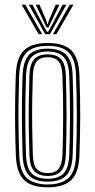

<svg xmlns="http://www.w3.org/2000/svg" viewBox="-20 -790 405 817"><path d="M182.9 7Q113.1 7 81.7 -24.7Q50.2 -56.4 47.5 -127.6Q45.2 -189.1 44.5 -245.9Q43.7 -302.7 44.5 -358.7Q45.2 -414.6 47.4 -473.2Q50.6 -547.2 83.6 -577.1Q116.5 -607 182.9 -607Q253 -607 284 -575.1Q315 -543.3 317.9 -472.2Q321.4 -380 321.3 -297.1Q321.3 -214.3 317.9 -126.8Q314.9 -52.9 282 -22.9Q249.1 7 182.9 7ZM182.9 -5.1Q240.8 -5.1 270.7 -31.9Q300.6 -58.7 303.4 -127Q306.8 -214.2 306.8 -295.5Q306.9 -376.9 303.4 -471.5Q301 -535.1 273.9 -565Q246.9 -594.9 182.9 -594.9Q121.7 -594.9 93 -566.4Q64.4 -537.9 61.7 -470.5Q59.8 -418.5 59 -363.7Q58.2 -308.9 58.9 -250.1Q59.7 -191.4 62 -127.1Q64.6 -58.3 94.9 -31.7Q125.2 -5.1 182.9 -5.1ZM182.9 -17.1Q129 -17.1 103.8 -43.1Q78.7 -69 76.2 -130.1Q74.4 -182.8 73.6 -239.5Q72.8 -296.2 73.4 -354.4Q74 -412.7 76.2 -470Q78.7 -531.7 104.1 -557.3Q129.5 -582.9 182.9 -582.9Q233.7 -582.9 260.1 -558.5Q286.6 -534.1 288.9 -472.4Q291.1 -412.8 291.9 -356.1Q292.6 -299.4 291.9 -243.3Q291.3 -187.3 289.2 -130Q286.8 -68.1 261.3 -42.6Q235.7 -17.1 182.9 -17.1ZM182.9 -29.2Q228.1 -29.2 250.3 -51.9Q272.5 -74.6 274.7 -130.4Q277.4 -203.8 277.7 -290Q278.1 -376.1 274.6 -469.4Q272.5 -525.9 250 -548.4Q227.5 -570.8 182.9 -570.8Q137.3 -570.8 115.2 -548Q93.1 -525.3 90.7 -469.6Q89 -420.3 88.1 -365.5Q87.3 -310.7 87.9 -251.6Q88.5 -192.6 90.7 -130.1Q92.9 -73.2 115.9 -51.2Q138.8 -29.2 182.9 -29.2ZM182.9 -41.3Q146.2 -41.3 126.6 -60.6Q107 -80 105.2 -130.6Q103.2 -188.4 102.5 -244.1Q101.8 -299.8 102.5 -355.6Q103.2 -411.4 105.2 -468.8Q107.1 -517.3 125.5 -538Q143.9 -558.7 182.9 -558.7Q219.5 -558.7 238.9 -539.4Q258.3 -520 260.1 -469.2Q263.1 -383.9 263.2 -298.1Q263.3 -212.3 260.2 -131Q258.3 -81.8 239.6 -61.5Q221 -41.3 182.9 -41.3ZM182.9 -53.4Q214.9 -53.4 229.5 -71.8Q244.2 -90.2 245.7 -131.7Q248.4 -208.2 248.7 -291.4Q249.1 -374.7 245.6 -468.7Q244.2 -512.1 228.6 -529.4Q213 -546.6 182.9 -546.6Q150.5 -546.6 135.9 -528.1Q121.2 -509.6 119.7 -468.1Q117.7 -412 117 -358.2Q116.3 -304.3 117 -248.6Q117.7 -193 119.7 -131Q121.2 -87.3 137.1 -70.3Q153 -53.4 182.9 -53.4ZM72.1 -770.2H87.6L159.6 -644.4H144.5ZM102.3 -770.2H118.2L167.6 -676L180.1 -654.7H184.5L197.1 -676L246.4 -770.2H262.4L192.4 -644.4H172.3ZM132.1 -770.2H148L177.1 -702.4L180.9 -687.8H183.7L187.6 -702.4L217.1 -770.2H233L195.9 -693.1L186.8 -673.2H177.9L168.6 -693.1ZM277 -770.2H292.5L220.2 -644.4H205.1Z"/></svg>

Font: Big Shoulders Inline Thin
Style: Regular
Weight: 100
Designer: Patric King
Foundry: XO Type Co
Version: Version 2.002